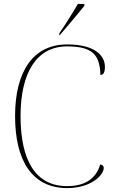

<svg xmlns="http://www.w3.org/2000/svg" viewBox="-20 -951 590 981"><path d="M283 -781V-771H285C324 -816 383 -886 411 -921V-931H378C352 -886 311 -821 283 -781ZM323 10C445 10 510 -56 510 -93C510 -102 504 -109 492 -111C473 -44 421 0 323 0C161 0 85 -132 85 -358C85 -581 168 -714 323 -714C459 -714 490 -665 493 -568C509 -568 516 -582 516 -610C516 -666 466 -724 323 -724C151 -724 57 -588 57 -358C57 -131 144 10 323 10Z"/></svg>

Font: Noto Serif Display Thin
Style: Regular
Weight: 100
Designer: Monotype Design Team
Foundry: Monotype Imaging Inc.
Version: Version 2.009